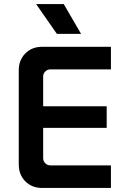

<svg xmlns="http://www.w3.org/2000/svg" viewBox="-20 -932 621 952"><path d="M189 0Q138 0 105.5 -33Q73 -66 73 -117V-583Q73 -634 105.5 -667Q138 -700 189 -700H530V-588H230Q215 -588 204.5 -577.5Q194 -567 194 -552V-148Q194 -133 204.5 -122.5Q215 -112 230 -112H530V0ZM132 -298V-405H509V-298ZM262 -764 159 -912H296L382 -764Z"/></svg>

Font: SUSE Thin SemiBold
Style: Regular
Weight: 600
Version: Version 1.000